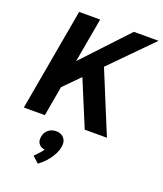

<svg xmlns="http://www.w3.org/2000/svg" viewBox="-177 -814 1047 1236"><g transform="rotate(20 346.0 -195.5)"><path d="M419 -423 593 0H441L311 -313L204 -205L168 0H24L148 -700H292L238 -396L523 -700H692ZM341 136Q341 177 311 225Q281 273 232 309L189 270Q194 264 211.5 246.5Q229 229 243 209Q220 207 205.5 192Q191 177 191 155Q191 118 214 95Q237 72 274 72Q303 72 322 90Q341 108 341 136Z"/></g></svg>

Font: Sarabun
Style: Bold Italic
Weight: 700
Italic angle: -10°
Designer: Suppakit Chalermlarp | Katatrad Co.,Ltd.
Foundry: Cadson Demak Co.,Ltd.
Version: Version 1.000; ttfautohint (v1.6)